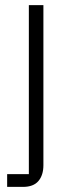

<svg xmlns="http://www.w3.org/2000/svg" viewBox="-20 -532 283 752"><path d="M8 200V150H93V-512H150V115Q150 154 130.5 177Q111 200 70 200Z"/></svg>

Font: IBM Plex Sans Light
Style: Regular
Weight: 300
Designer: Mike Abbink, Paul van der Laan, Pieter van Rosmalen
Foundry: Bold Monday
Version: Version 3.201